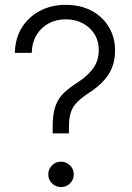

<svg xmlns="http://www.w3.org/2000/svg" viewBox="-20 -757 540 783"><path d="M194.8 -212.9V-239.7Q194.8 -294.4 207 -326.7Q219.2 -358.9 242.9 -380.4Q266.6 -401.9 300.8 -423.8Q340.3 -449.7 361.6 -480.7Q382.8 -511.7 382.8 -552.2Q382.8 -590.3 365 -618.4Q347.2 -646.5 316.7 -662.4Q286.1 -678.2 248 -678.2Q210.4 -678.2 179.7 -662.1Q148.9 -646 129.9 -615.7Q110.8 -585.4 109.4 -541.5H40.5Q42 -601.6 69.6 -645.3Q97.2 -689 143.6 -713.1Q189.9 -737.3 248 -737.3Q307.6 -737.3 353 -713.4Q398.4 -689.5 423.8 -647.2Q449.2 -605 449.2 -550.3Q449.2 -496.6 424.1 -456.1Q398.9 -415.5 348.1 -381.8Q316.4 -361.3 297.1 -342.8Q277.8 -324.2 269.5 -300.5Q261.2 -276.9 261.2 -239.3V-212.9ZM228.5 5.9Q207 5.9 191.9 -9.3Q176.8 -24.4 176.8 -45.9Q176.8 -67.4 191.9 -82.5Q207 -97.7 228.5 -97.7Q250.5 -97.7 265.6 -82.5Q280.8 -67.4 280.8 -45.9Q280.8 -24.4 265.6 -9.3Q250.5 5.9 228.5 5.9Z"/></svg>

Font: Inter 17pt Light
Style: Regular
Weight: 300
Version: Version 4.001;git-66647c0bb